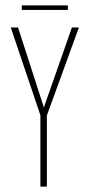

<svg xmlns="http://www.w3.org/2000/svg" viewBox="-20 -693 333 713"><path d="M130 0V-265L20 -591H47L141 -300L143 -293L145 -300L247 -591H273L154 -264V0ZM61 -656V-673H232V-656Z"/></svg>

Font: Alumni Sans SC Thin
Style: Regular
Weight: 100
Designer: Robert E. Leuschke
Foundry: Robert E. Leuschke
Version: Version 1.018